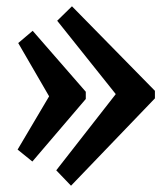

<svg xmlns="http://www.w3.org/2000/svg" viewBox="-20 -574 533 611"><path d="M473 -261 206 17 159 -32 348 -274V-275L162 -508L209 -554L473 -285ZM253 -259 83 -60 36 -98 136 -267V-268L38 -437L84 -476L253 -282Z"/></svg>

Font: Sumana
Style: Bold
Weight: 700
Designer: Cyreal, Alexei Vanyashin (Devanagari), Olga Karpushina (Latin)
Foundry: Cyreal
Version: Version 1.015;PS 001.015;hotconv 1.0.70;makeotf.lib2.5.58329